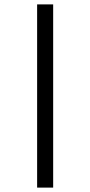

<svg xmlns="http://www.w3.org/2000/svg" viewBox="-20 -716 411 874"><path d="M149 138V-696H222V138Z"/></svg>

Font: Manuale
Style: Italic
Weight: 400
Italic angle: -11°
Designer: Eduardo Tunni / Pablo Cosgaya
Foundry: Eduardo Tunni / Pablo Cosgaya
Version: Version 1.002